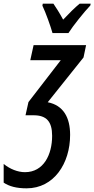

<svg xmlns="http://www.w3.org/2000/svg" viewBox="-93 -786 514 1046"><path d="M193 -606H280C303 -643 367 -723 399 -756L401 -766H341C315 -745 285 -715 251 -679C230 -718 211 -747 198 -766H140L138 -755C156 -718 183 -642 193 -606ZM52 240C201 240 289 104 289 -51C289 -145 253 -212 167 -229L362 -473L376 -540H90L72 -458H238L62 -230L46 -158H90C160 -158 191 -124 191 -46C191 56 145 152 43 152C4 152 -39 135 -73 107V209C-43 229 -4 240 52 240Z"/></svg>

Font: Noto Sans UI Condensed Medium
Style: Italic
Weight: 500
Width: 3
Italic angle: -12°
Designer: Monotype Design Team
Foundry: Monotype Imaging Inc.
Version: Version 1.901